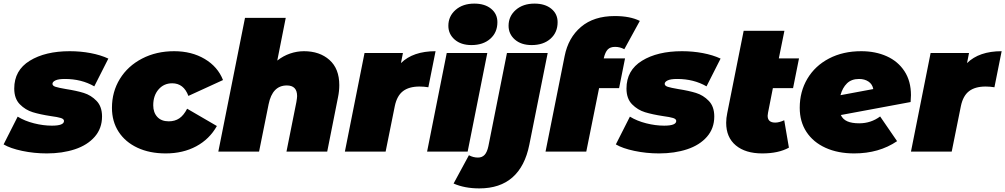

<svg xmlns="http://www.w3.org/2000/svg" viewBox="-37 -841 5576 1065"><path d="M-17 -40 61 -194Q100 -170 151.5 -157Q203 -144 251 -144Q318 -144 318 -170Q318 -181 300.5 -186.5Q283 -192 245 -197Q186 -206 145 -218.5Q104 -231 73 -262.5Q42 -294 42 -350Q42 -451 128 -504Q214 -557 350 -557Q410 -557 465.5 -546.5Q521 -536 564 -516L486 -362Q415 -403 323 -403Q287 -403 270.5 -395Q254 -387 254 -376Q254 -365 271 -359.5Q288 -354 329 -347Q387 -338 427.5 -325.5Q468 -313 498.5 -281.5Q529 -250 529 -195Q529 -129 488.5 -82.5Q448 -36 378.5 -13Q309 10 223 10Q152 10 86 -4Q20 -18 -17 -40Z M584 -243Q584 -332 628 -403.5Q672 -475 751 -516Q830 -557 929 -557Q1026 -557 1098.5 -514Q1171 -471 1200 -397L1008 -309Q982 -379 918 -379Q872 -379 842.5 -345Q813 -311 813 -257Q813 -217 835.5 -192.5Q858 -168 899 -168Q933 -168 957.5 -184.5Q982 -201 1001 -238L1166 -142Q1125 -69 1051.5 -29.5Q978 10 882 10Q793 10 725.5 -21.5Q658 -53 621 -110Q584 -167 584 -243Z M1845 -369Q1845 -336 1838 -302L1778 0H1552L1607 -275Q1611 -299 1611 -308Q1611 -367 1554 -367Q1474 -367 1453 -263L1400 0H1174L1322 -742H1548L1501 -505Q1534 -531 1572 -544Q1610 -557 1649 -557Q1736 -557 1790.5 -508.5Q1845 -460 1845 -369Z M2379 -557 2339 -357Q2314 -361 2290 -361Q2232 -361 2198.5 -335.5Q2165 -310 2153 -253L2102 0H1876L1985 -547H2198L2187 -491Q2254 -557 2379 -557Z M2441 -547H2666L2557 0H2332ZM2450 -698Q2450 -751 2490 -786Q2530 -821 2594 -821Q2652 -821 2687 -792.5Q2722 -764 2722 -718Q2722 -661 2682.5 -626Q2643 -591 2578 -591Q2520 -591 2485 -621.5Q2450 -652 2450 -698Z M2479 177 2564 20Q2588 33 2614 33Q2637 33 2651 18Q2665 3 2672 -30L2775 -547H3001L2899 -38Q2875 82 2805.5 143Q2736 204 2622 204Q2540 204 2479 177ZM2784 -698Q2784 -751 2824 -786Q2864 -821 2928 -821Q2986 -821 3021 -792.5Q3056 -764 3056 -718Q3056 -661 3016.5 -626Q2977 -591 2912 -591Q2854 -591 2819 -621.5Q2784 -652 2784 -698Z M3312 -517H3430L3397 -352H3286L3215 0H2989L3095 -530Q3115 -632 3186 -692Q3257 -752 3373 -752Q3458 -752 3512 -725L3426 -568Q3402 -581 3375 -581Q3348 -581 3334 -566.5Q3320 -552 3312 -518Z M3379 -40 3457 -194Q3496 -170 3547.5 -157Q3599 -144 3647 -144Q3714 -144 3714 -170Q3714 -181 3696.5 -186.5Q3679 -192 3641 -197Q3582 -206 3541 -218.5Q3500 -231 3469 -262.5Q3438 -294 3438 -350Q3438 -451 3524 -504Q3610 -557 3746 -557Q3806 -557 3861.5 -546.5Q3917 -536 3960 -516L3882 -362Q3811 -403 3719 -403Q3683 -403 3666.5 -395Q3650 -387 3650 -376Q3650 -365 3667 -359.5Q3684 -354 3725 -347Q3783 -338 3823.5 -325.5Q3864 -313 3894.5 -281.5Q3925 -250 3925 -195Q3925 -129 3884.5 -82.5Q3844 -36 3774.5 -13Q3705 10 3619 10Q3548 10 3482 -4Q3416 -18 3379 -40Z M4223 -215Q4221 -203 4221 -199Q4221 -161 4263 -161Q4285 -161 4313 -174L4339 -22Q4281 10 4191 10Q4098 10 4044.5 -34.5Q3991 -79 3991 -160Q3991 -186 3997 -214L4088 -670H4314L4283 -517H4395L4362 -352H4250Z M5016 -313Q5016 -301 5014 -275L4627 -203Q4638 -179 4663 -168Q4688 -157 4729 -157Q4794 -157 4845 -195L4939 -58Q4839 10 4701 10Q4611 10 4542.5 -21Q4474 -52 4436.5 -109Q4399 -166 4399 -243Q4399 -333 4441.5 -404.5Q4484 -476 4561.5 -516.5Q4639 -557 4740 -557Q4819 -557 4881.5 -529Q4944 -501 4980 -446Q5016 -391 5016 -313ZM4625 -313 4807 -347Q4802 -374 4780.5 -388.5Q4759 -403 4728 -403Q4686 -403 4661 -378.5Q4636 -354 4625 -313Z M5519 -557 5479 -357Q5454 -361 5430 -361Q5372 -361 5338.5 -335.5Q5305 -310 5293 -253L5242 0H5016L5125 -547H5338L5327 -491Q5394 -557 5519 -557Z"/></svg>

Font: Montserrat Alternates Black
Style: Italic
Weight: 900
Italic angle: -11.3°
Designer: Julieta Ulanovsky
Foundry: Julieta Ulanovsky
Version: Version 7.200